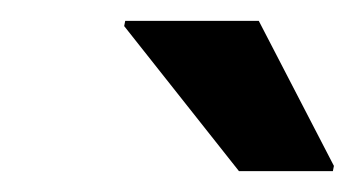

<svg xmlns="http://www.w3.org/2000/svg" viewBox="-20 -746 340 184"><path d="M209 -582 99 -721 100 -726H228L300 -587L299 -582Z"/></svg>

Font: Saira SemiBold
Style: Italic
Weight: 600
Italic angle: -12°
Designer: Hector Gatti with collaboration of the Omnibus-Type team
Foundry: Omnibus-Type
Version: Version 1.100; ttfautohint (v1.8.3)